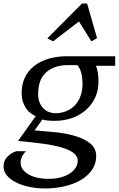

<svg xmlns="http://www.w3.org/2000/svg" viewBox="-71 -852 669 1082"><path d="M367 55C367 67.7 363.3 80 356 92C348.7 104 338 114.8 324 124.5C310 134.2 292.7 141.8 272 147.5C251.3 153.2 227.3 156 200 156C181.3 156 162.8 154.2 144.5 150.5C126.2 146.8 109.7 141.2 95 133.5C80.3 125.8 68.3 116.2 59 104.5C49.7 92.8 45 79 45 63C45 52.3 47.8 41.2 53.5 29.5C59.2 17.8 66.7 8 76 0H21C2.3 6 -14.3 16.3 -29 31C-43.7 45.7 -51 64 -51 86C-51 104.7 -44.8 121.5 -32.5 136.5C-20.2 151.5 -3.2 164.5 18.5 175.5C40.2 186.5 65.2 195 93.5 201C121.8 207 152 210 184 210C221.3 210 257.3 206 292 198C326.7 190 357.2 178.3 383.5 163C409.8 147.7 431 128.7 447 106C463 83.3 471 57.3 471 28C471 -2 459.7 -26 437 -44C414.3 -62 385.8 -76 351.5 -86C317.2 -96 279.7 -103 239 -107C198.3 -111 160 -114.3 124 -117L168 -179C172.7 -176.3 182 -174.3 196 -173C210 -171.7 224 -171 238 -171C270 -171 300.8 -175.8 330.5 -185.5C360.2 -195.2 386.3 -209.5 409 -228.5C431.7 -247.5 449.8 -270.8 463.5 -298.5C477.2 -326.2 484 -358.3 484 -395C484 -411 482.7 -427.3 480 -444C477.3 -460.7 473.7 -473 469 -481H578V-535H306C268 -535 233.5 -530.3 202.5 -521C171.5 -511.7 144.7 -498.2 122 -480.5C99.3 -462.8 81.8 -441.2 69.5 -415.5C57.2 -389.8 51 -360.7 51 -328C51 -309.3 53.3 -292.8 58 -278.5C62.7 -264.2 68.7 -251.7 76 -241C83.3 -230.3 91.8 -221.5 101.5 -214.5C111.2 -207.5 120.7 -201.7 130 -197L31 -58C79 -53.3 123.5 -48.3 164.5 -43C205.5 -37.7 241 -30.8 271 -22.5C301 -14.2 324.5 -3.8 341.5 8.5C358.5 20.8 367 36.3 367 55ZM311 -485H365C374.3 -474.3 381.5 -460.2 386.5 -442.5C391.5 -424.8 394 -403.3 394 -378C394 -353.3 390.3 -331 383 -311C375.7 -291 365.3 -273.8 352 -259.5C338.7 -245.2 322.5 -234 303.5 -226C284.5 -218 263.7 -214 241 -214C229 -214 217.2 -216.2 205.5 -220.5C193.8 -224.8 183.5 -231.5 174.5 -240.5C165.5 -249.5 158.2 -260.7 152.5 -274C146.8 -287.3 144 -303 144 -321C144 -377.7 159.5 -419.2 190.5 -445.5C221.5 -471.8 261.7 -485 311 -485ZM228 -619 374 -731 444 -619 476 -637 420 -832H391L196 -636Z"/></svg>

Font: PT Serif Caption
Style: Italic
Weight: 400
Italic angle: -12°
Designer: A.Korolkova, O.Umpeleva, V.Yefimov
Foundry: ParaType Ltd
Version: Version 1.000W OFL